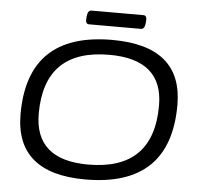

<svg xmlns="http://www.w3.org/2000/svg" viewBox="-57 -902 991 967"><g transform="rotate(5 438.5 -419.0)"><path d="M409 6Q56 6 56 -294Q56 -706 484 -706Q839 -706 839 -408Q839 6 409 6ZM417 -70Q747 -70 747 -397Q747 -630 476 -630Q147 -630 147 -304Q147 -70 417 -70ZM360 -774Q341 -774 344 -804L345 -814Q348 -844 367 -844H629Q648 -844 645 -814L644 -804Q641 -774 622 -774Z"/></g></svg>

Font: Asap Expanded Expanded Regular
Style: Italic
Weight: 400
Width: 7
Italic angle: -6°
Designer: Pablo Cosgaya
Foundry: Omnibus-Type
Version: Version 3.001; ttfautohint (v1.8.4.7-5d5b)